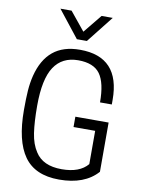

<svg xmlns="http://www.w3.org/2000/svg" viewBox="-108 -1089 863 1171"><g transform="rotate(10 324.0 -503.0)"><path d="M493 -851ZM362 -851H300L169 -1017H238L331 -903L424 -1017H493ZM341 11Q192 11 124.5 -84Q57 -179 57 -370Q57 -443 60.5 -491Q64 -539 75 -584Q101 -687 164 -739Q227 -791 331 -791Q579 -791 579 -524V-496H506Q506 -617 466.5 -671.5Q427 -726 331 -726Q232 -726 182 -650.5Q132 -575 132 -410Q132 -309 142 -241.5Q152 -174 182 -129Q229 -54 346 -54Q457 -54 507 -114V-320H373V-384H579V-79Q499 11 341 11Z"/></g></svg>

Font: Tanohe Sans
Style: Regular
Weight: 400
Designer: Village Type and Design LLC & Cristiano Sobral
Foundry: Cooper Hewitt Smithsonian Design Museum
Version: Version 1.00;September 29, 2021;FontCreator 13.0.0.2655 64-b